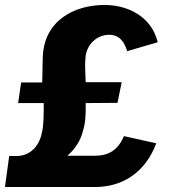

<svg xmlns="http://www.w3.org/2000/svg" viewBox="-36 -753 703 773"><path d="M-16 0H346C460 0 550 -61 593 -176L463 -205C439 -149 402 -126 346 -126H235C265 -151 290 -188 299 -230C310 -263 309 -306 309 -338L437 -339L454 -422H309C308 -457 305 -494 308 -519C311 -575 356 -613 403 -613C446 -613 465 -583 476 -547L599 -583C574 -687 478 -733 385 -733C259 -733 138 -667 136 -517L134 -421H49L37 -338H140C140 -305 141 -246 131 -212C119 -160 81 -125 32 -125H1Z"/></svg>

Font: United Sans
Style: Bold Italic
Weight: 700
Italic angle: -8°
Designer: Pablo Impallari, Rodrigo Fuenzalida (Modified by Dan O. Williams)
Version: Version 1.000;PS 001.000;hotconv 1.0.88;makeotf.lib2.5.64775